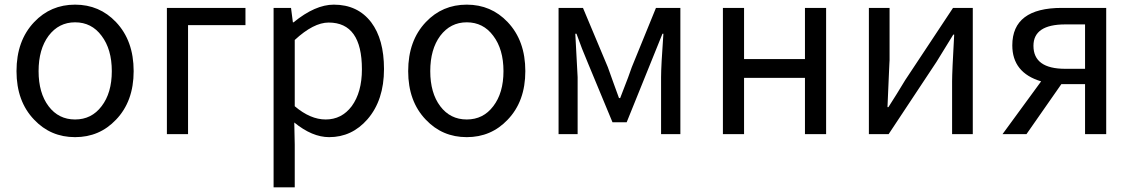

<svg xmlns="http://www.w3.org/2000/svg" viewBox="-20 -577 4871 826"><path d="M127 -62Q51 -141 51 -271Q51 -402 127 -482Q198 -557 303 -557Q408 -557 479 -482Q555 -402 555 -271Q555 -141 479 -62Q408 13 303 13Q198 13 127 -62ZM417 -120Q461 -177 461 -271Q461 -365 417 -423Q374 -481 303 -481Q233 -481 189 -423Q146 -365 146 -271Q146 -177 189 -120Q232 -63 303 -63Q374 -63 417 -120Z M698 -543H1036V-469H789V0H698Z M1157 -543H1232L1240 -481H1243Q1336 -557 1416 -557Q1519 -557 1577 -481Q1632 -408 1632 -280Q1632 -146 1561 -64Q1494 13 1396 13Q1323 13 1246 -50L1248 45V229H1157ZM1493 -120Q1537 -180 1537 -279Q1537 -480 1394 -480Q1329 -480 1248 -405V-120Q1315 -63 1381 -63Q1450 -63 1493 -120Z M1812 -62Q1736 -141 1736 -271Q1736 -402 1812 -482Q1883 -557 1988 -557Q2093 -557 2164 -482Q2240 -402 2240 -271Q2240 -141 2164 -62Q2093 13 1988 13Q1883 13 1812 -62ZM2102 -120Q2146 -177 2146 -271Q2146 -365 2102 -423Q2059 -481 1988 -481Q1918 -481 1874 -423Q1831 -365 1831 -271Q1831 -177 1874 -120Q1917 -63 1988 -63Q2059 -63 2102 -120Z M2383 -543H2488L2595 -288Q2602 -267 2619 -221L2643 -155H2648Q2691 -265 2698 -288L2802 -543H2907V0H2824V-245Q2824 -292 2834 -432H2830L2676 -51H2615L2510 -304Q2483 -367 2460 -432H2455L2465 -245V0H2383Z M3090 -543H3181V-323H3443V-543H3534V0H3443V-242H3181V0H3090Z M3718 -543H3807V-316Q3807 -326 3798 -116H3802Q3838 -172 3874 -232L4080 -543H4165V0H4076V-227Q4076 -268 4085 -428H4081L4009 -311L3803 0H3718Z M4648 -472H4563Q4426 -472 4426 -380Q4426 -281 4563 -281H4648ZM4739 -543V0H4648V-215H4546L4396 0H4293L4459 -227Q4335 -264 4335 -382Q4335 -543 4548 -543Z"/></svg>

Font: 思源黑体R
Style: Regular
Weight: 400
Designer: Ryoko NISHIZUKA  (kana & ideographs); Paul D. Hunt (Latin, Greek & Cyrillic); Wenlong ZHANG  (bopomofo); Sandoll Communi
Foundry: Adobe Systems Incorporated
Version: Version 1.00 June 24, 2014, initial release